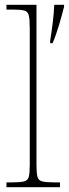

<svg xmlns="http://www.w3.org/2000/svg" viewBox="-20 -780 287 800"><path d="M7 0V-20H27Q64 -20 80 -24Q96 -28 100 -43.5Q104 -59 104 -94V-662Q104 -699 100 -715.5Q96 -732 81.5 -736Q67 -740 37 -740H7V-760H132V-94Q132 -59 136 -43.5Q140 -28 156.5 -24Q173 -20 209 -20H230V0ZM189 -610Q195 -647 200 -687.5Q205 -728 206 -760H247V-752Q239 -720 226 -676Q213 -632 199 -600H189Z"/></svg>

Font: Noto Serif Georgian SemiCondensed Thin
Style: Regular
Weight: 100
Width: 4
Designer: Monotype Design Team, Akaki Razmadze
Foundry: Google LLC
Version: Version 2.003; ttfautohint (v1.8.4.7-5d5b)